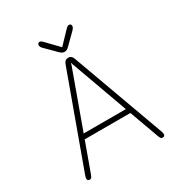

<svg xmlns="http://www.w3.org/2000/svg" viewBox="-182 -906 984 1045"><g transform="rotate(-30 309.5 -384.0)"><path d="M78.5 9.5Q73.5 9.5 69.2 6.2Q65 3 65 -4.5Q65 -8 66 -12.5Q67 -17 69 -23L279 -600.5Q283 -612 290 -618Q297 -624 307 -624H309.5Q320.5 -624 327.2 -618Q334 -612 338 -600.5L548 -23Q550.5 -17 551.2 -12.5Q552 -8 552 -4.5Q552 3.5 547.8 6.5Q543.5 9.5 537.5 9.5Q529.5 9.5 525.8 4Q522 -1.5 517.5 -14L452 -194.5H165L99.5 -14Q95 -1.5 91 4Q87 9.5 78.5 9.5ZM176 -225H441L312.5 -580.5Q311.5 -584 310.5 -587.5Q309.5 -591 308.5 -593.5Q308 -591 307 -587.5Q306 -584 305 -580.5ZM404 -741.5 338.5 -676.5Q330.5 -668.5 323.8 -665Q317 -661.5 309 -661.5Q301 -661.5 294.2 -665Q287.5 -668.5 279.5 -676.5L214.5 -741.5Q204 -752 204 -763Q204 -769 207.5 -773Q211 -777 216.5 -777Q223.5 -777 228 -773.5Q232.5 -770 240 -762L309.5 -690L378 -761.5Q385.5 -769.5 390.2 -773.2Q395 -777 401.5 -777Q408 -777 411.8 -773.2Q415.5 -769.5 415.5 -764Q415.5 -759.5 412.8 -753.8Q410 -748 404 -741.5Z"/></g></svg>

Font: Sono ExtraLight Monospace ExtraLight
Style: Regular
Weight: 250
Version: Version 2.112